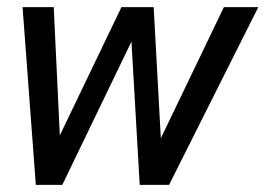

<svg xmlns="http://www.w3.org/2000/svg" viewBox="-20 -516 741 536"><path d="M80 0 43 -496H130L147 -138L319 -496H409L429 -130L605 -496H701L452 0H370L347 -400L154 0Z"/></svg>

Font: Atkinson Hyperlegible
Style: Italic
Weight: 400
Italic angle: -12°
Designer: Elliott Scott, Megan Eiswerth, Linus Boman, Theodore Petrosky
Foundry: Braille Institute
Version: Version 1.006; ttfautohint (v1.8.3)